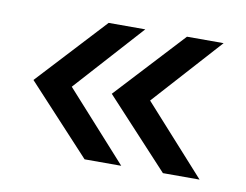

<svg xmlns="http://www.w3.org/2000/svg" viewBox="-48 -477 575 449"><g transform="rotate(10 240.0 -253.0)"><path d="M304 -253 450 -91H363L213 -253L363 -415H450ZM264 -91H177L27 -253L177 -415H264L118 -253Z"/></g></svg>

Font: Hind Guntur
Style: Regular
Weight: 400
Version: Version 1.000;PS 1.0;hotconv 1.0.86;makeotf.lib2.5.63406; tt